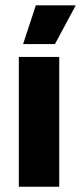

<svg xmlns="http://www.w3.org/2000/svg" viewBox="-20 -707 306 727"><path d="M51.3 0V-491.4H204.3V0ZM115.7 -686.8H265.9V-685.1L188.1 -540.2H67.9V-541.6Z"/></svg>

Font: Anek Tamil Medium
Style: Regular
Weight: 500
Designer: Aadarsh Rajan (Tamil), Yesha Goshar (Latin)
Foundry: Ek Type
Version: Version 1.003